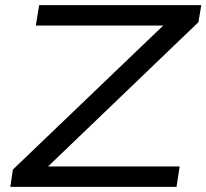

<svg xmlns="http://www.w3.org/2000/svg" viewBox="-20 -725 801 745"><path d="M20 0 30 -67 650 -661 648 -626H119L132 -705H761L750 -639L131 -45L133 -79H677L665 0Z"/></svg>

Font: Nunito Sans 10pt Expanded
Style: Italic
Weight: 400
Width: 7
Italic angle: -9°
Designer: Vernon Adams
Foundry: Vernon Adams
Version: Version 3.101;gftools[0.9.27]